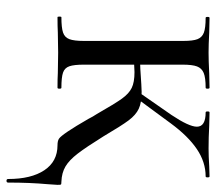

<svg xmlns="http://www.w3.org/2000/svg" viewBox="-57 -451 665 591"><g transform="rotate(90 275.5 -155.5)"><path d="M33 -12Q65 -12 80 -17Q95 -22 100.5 -36.5Q106 -51 106 -81V-387Q106 -417 100.5 -431Q95 -445 80.5 -450.5Q66 -456 35 -456Q32 -456 32 -462Q32 -468 35 -468L80 -467Q118 -465 142 -465Q166 -465 206 -467L250 -468Q253 -468 253 -462Q253 -456 250 -456Q219 -456 204.5 -450Q190 -444 184.5 -429.5Q179 -415 179 -385V-81Q179 -51 184 -36.5Q189 -22 203.5 -17Q218 -12 250 -12Q253 -12 253 -6Q253 0 250 0Q221 0 205 -1L142 -2L80 -1Q63 0 33 0Q31 0 31 -6Q31 -12 33 -12ZM261 -246 334 -351Q370 -405 370 -429Q370 -456 326 -456Q323 -456 323 -462Q323 -468 326 -468L367 -467Q403 -465 437 -465Q460 -465 492 -467L523 -468Q526 -468 526 -462Q526 -456 523 -456Q479 -456 439 -429Q399 -402 360 -349L279 -239ZM346 -95Q339 -109 331 -121Q299 -177 283.5 -198.5Q268 -220 250.5 -228.5Q233 -237 202 -237Q192 -237 158 -235L157 -253Q183 -255 193 -255Q251 -259 263 -259Q296 -259 315 -250Q334 -241 350.5 -219Q367 -197 400 -141Q433 -88 453 -62Q473 -36 492.5 -24.5Q512 -13 539 -12Q547 -12 548 -10.5Q549 -9 549 0Q549 6 547 30Q542 85 542 152Q542 157 536.5 157Q531 157 531 152Q531 81 504 40.5Q477 0 427 0Q414 0 407 -4.5Q400 -9 384.5 -32Q369 -55 346 -95Z"/></g></svg>

Font: Cormorant Unicase Medium
Style: Regular
Weight: 500
Designer: Christian Thalmann (Catharsis Fonts)
Foundry: Catharsis Fonts
Version: Version 4.000